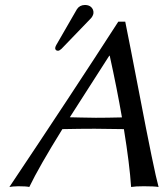

<svg xmlns="http://www.w3.org/2000/svg" viewBox="-20 -745 673 768"><path d="M319.3 -725.1Q343.8 -725.1 352.1 -705.6Q355 -697.8 353.5 -689.9Q350.6 -679.2 343.8 -671.9L226.1 -549.8Q218.3 -542.5 212.4 -542Q201.7 -542 200.7 -551.8Q200.7 -553.7 201.2 -555.2Q202.1 -559.6 205.1 -564.9L287.6 -708Q298.3 -724.6 319.3 -725.1ZM229.5 -228.5Q136.2 -78.1 97.2 2.9Q85 0 53.2 0Q29.8 0.5 17.6 2.9Q265.6 -367.7 453.1 -658.2H481Q498 -574.7 536.6 -374Q596.7 -59.6 614.3 2.9Q597.2 0 555.2 0Q522 0 504.4 2.9Q498.5 -87.4 475.6 -228.5Q404.3 -230 358.9 -230Q301.3 -230 229.5 -228.5ZM467.8 -275.4Q447.8 -391.1 418.9 -522H417Q288.1 -321.8 259.3 -275.9Q272.5 -275.9 303.2 -274.9Q346.7 -273.9 363.3 -273.9Q406.2 -273.9 467.8 -275.4Z"/></svg>

Font: Linux Biolinum Capitals O
Style: Italic Samll Caps
Weight: 400
Italic angle: -12°
Designer: Philipp H. Poll
Foundry: Philipp H. Poll
Version: Version 0.6.2